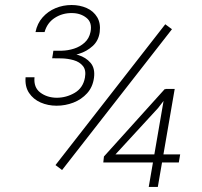

<svg xmlns="http://www.w3.org/2000/svg" viewBox="-20 -735 796 755"><path d="M656.2 -620.1 224.1 -66.4 198.2 -85.9 629.9 -639.6ZM688.5 -127.9 683.1 -96.2H386.2L388.7 -119.6L627.4 -384.3H658.7L601.6 -310.1L434.1 -127.9ZM667 -385.3 600.6 0H564.9L631.3 -385.3ZM189.9 -535.6H223.1Q247.1 -536.1 271 -543.7Q294.9 -551.3 312.7 -567.4Q330.6 -583.5 335.9 -609.4Q343.3 -646.5 319.8 -665Q296.4 -683.6 262.7 -683.6Q225.6 -684.1 195.6 -664.8Q165.5 -645.5 155.3 -608.9H119.6Q126.5 -643.1 147.5 -666.7Q168.5 -690.4 198.2 -702.9Q228 -715.3 261.7 -715.3Q293.9 -715.3 320.8 -703.4Q347.7 -691.4 362.1 -667.5Q376.5 -643.6 372.1 -608.9Q367.7 -575.2 344.7 -554.2Q321.8 -533.2 290.5 -523.4Q259.3 -513.7 230 -513.2H186.5ZM185.1 -505.9 189 -528.3H227.1Q257.8 -527.8 287.8 -518.6Q317.9 -509.3 336.2 -487.8Q354.5 -466.3 349.6 -429.2Q344.7 -392.6 322.5 -368.2Q300.3 -343.8 268.6 -331.5Q236.8 -319.3 202.6 -319.3Q168.5 -319.3 139.6 -332Q110.8 -344.7 94.2 -369.6Q77.6 -394.5 80.6 -431.2H115.7Q111.8 -391.1 138.4 -371.1Q165 -351.1 202.6 -350.6Q240.7 -350.6 273.7 -369.9Q306.6 -389.2 314 -429.7Q319.3 -459 306.2 -475.3Q293 -491.7 269.8 -498.3Q246.6 -504.9 222.7 -505.4Z"/></svg>

Font: Roboto ExtraLight
Style: Italic
Weight: 250
Designer: Christian Robertson
Foundry: Google
Version: Version 3.009; 2024